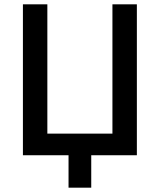

<svg xmlns="http://www.w3.org/2000/svg" viewBox="-20 -718 739 888"><path d="M297 150V0H86V-698H199V-100H500V-698H613V0H402V150Z"/></svg>

Font: IBM Plex Sans Medm
Style: Regular
Weight: 500
Designer: Mike Abbink, Paul van der Laan, Pieter van Rosmalen
Foundry: Bold Monday
Version: Version 3.005